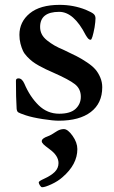

<svg xmlns="http://www.w3.org/2000/svg" viewBox="-20 -495 479 806"><path d="M142.6 270.5Q142.6 265.6 164.1 255.9Q194.3 242.2 210 226.6Q225.6 210.9 225.6 189.5Q225.6 158.2 187.5 130.9Q168.9 117.2 162.1 110.4Q155.3 103.5 155.3 97.7Q155.3 85.9 180.7 77.1Q194.3 72.3 215.8 57.6Q231.4 46.9 248 46.9Q264.6 46.9 284.7 75.2Q304.7 103.5 304.7 130.9Q304.7 195.3 242.2 249Q223.6 265.6 196.3 278.3Q168.9 291 157.2 291Q152.3 291 147.5 283.2Q142.6 275.4 142.6 270.5ZM46.9 -156.2Q46.9 -166 57.6 -166Q72.3 -166 82 -144.5Q105.5 -88.9 142.1 -53.2Q178.7 -17.6 228.5 -17.6Q275.4 -17.6 297.4 -38.1Q319.3 -58.6 319.3 -88.9Q319.3 -122.1 294.4 -141.6Q269.5 -161.1 205.1 -189.5Q185.5 -198.2 172.9 -204.1Q160.2 -210 143.6 -219.2Q127 -228.5 116.2 -236.8Q105.5 -245.1 93.8 -257.3Q82 -269.5 76.2 -282.2Q70.3 -294.9 65.9 -312Q61.5 -329.1 61.5 -348.6Q61.5 -403.3 105 -439Q148.4 -474.6 230.5 -474.6Q288.1 -474.6 339.8 -454.1Q365.2 -443.4 373 -436.5Q380.9 -429.7 380.9 -418Q380.9 -405.3 377 -379.9Q367.2 -328.1 360.8 -328.1Q354.5 -328.1 350.1 -333Q345.7 -337.9 339.8 -347.7Q290 -445.3 228.5 -445.3Q148.4 -445.3 148.4 -381.8Q148.4 -365.2 155.3 -351.6Q162.1 -337.9 177.2 -325.7Q192.4 -313.5 208.5 -304.2Q224.6 -294.9 248 -285.2Q281.2 -269.5 302.2 -258.8Q323.2 -248 345.7 -232.9Q368.2 -217.8 380.4 -203.6Q392.6 -189.5 400.9 -169.9Q409.2 -150.4 409.2 -128.9Q409.2 -61.5 361.3 -24.9Q313.5 11.7 226.6 11.7Q203.1 11.7 159.2 4.9Q115.2 -2 88.9 -10.7Q62.5 -19.5 56.6 -23.4Q50.8 -27.3 49.8 -39.1Q46.9 -85 46.9 -156.2Z"/></svg>

Font: Monomakh Unicode TT
Style: Medium
Weight: 500
Designer: Alexey Kryukov, Aleksandr Andreev
Version: Version 1.1